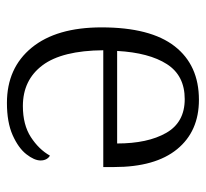

<svg xmlns="http://www.w3.org/2000/svg" viewBox="-40 -544 594 554"><g transform="rotate(90 257.0 -267.0)"><path d="M277 10Q176 10 117.5 -61.5Q59 -133 59 -263Q59 -404 113.5 -474Q168 -544 268 -544Q359 -544 410.5 -481Q462 -418 462 -299V-268H125Q126 -149 168.5 -92.5Q211 -36 286 -36Q340 -36 375.5 -59Q411 -82 429 -114Q435 -111 439 -104Q443 -97 443 -87Q443 -69 425 -46Q407 -23 370 -6.5Q333 10 277 10ZM394 -308Q394 -396 363.5 -449.5Q333 -503 266 -503Q198 -503 165 -451.5Q132 -400 127 -308Z"/></g></svg>

Font: Noto Serif Kannada Light
Style: Regular
Weight: 300
Version: Version 2.003